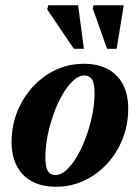

<svg xmlns="http://www.w3.org/2000/svg" viewBox="-20 -697 532 730"><path d="M298.5 -454.5Q353.5 -454.5 391.2 -433.5Q429 -412.5 448.2 -374.5Q467.5 -336.5 467.5 -284.5Q467.5 -223 446.2 -169.2Q425 -115.5 387.2 -74.5Q349.5 -33.5 299.8 -10.2Q250 13 193.5 13Q138.5 13 100.8 -7.8Q63 -28.5 43.5 -66.8Q24 -105 24 -157Q24 -218 45.5 -272Q67 -326 104.8 -367Q142.5 -408 192 -431.2Q241.5 -454.5 298.5 -454.5ZM191.5 -31.5Q211.5 -31.5 232.5 -50.5Q253.5 -69.5 272.5 -101.8Q291.5 -134 306.5 -174.5Q321.5 -215 330.5 -258.8Q339.5 -302.5 339.5 -343.5Q339.5 -380.5 329.8 -395.2Q320 -410 300 -410Q280 -410 259 -391Q238 -372 219 -339.8Q200 -307.5 185 -266.8Q170 -226 161.2 -182.5Q152.5 -139 152.5 -98Q152.5 -61 162.2 -46.2Q172 -31.5 191.5 -31.5ZM299 -511.5H261L159.5 -661L163.5 -677H277ZM423.5 -511.5H387L333 -664L335.5 -677H450.5Z"/></svg>

Font: Newsreader 24pt
Style: Bold Italic
Weight: 700
Italic angle: -17°
Designer: Hugues Gentile
Foundry: Production Type
Version: Version 1.003